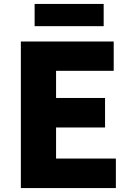

<svg xmlns="http://www.w3.org/2000/svg" viewBox="-20 -956 670 976"><path d="M86 0H569V-150H265V-308H514V-458H265V-596H558V-745H86ZM156 -823H507V-936H156Z"/></svg>

Font: ChiuKong Gothic MN Heavy
Style: Regular
Weight: 900
Designer: Ryoko NISHIZUKA 西塚涼子 (kana, bopomofo & ideographs); Paul D. Hunt (Latin, Greek & Cyrillic); Sandoll Communications 산돌커뮤니
Foundry: Adobe
Version: Version 1.300